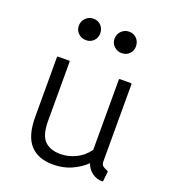

<svg xmlns="http://www.w3.org/2000/svg" viewBox="-129 -854 782 884"><g transform="rotate(20 262.5 -412.5)"><path d="M475 -74Q475 -70 470 -70Q444 -70 422 -85.5Q400 -101 390 -129Q361 -101 321 -83Q281 -65 231 -65Q157 -65 118.5 -108Q80 -151 80 -244V-535Q80 -540 85 -540H137Q142 -540 142 -535V-246Q142 -176 169.5 -149Q197 -122 247 -122Q285 -122 321.5 -139.5Q358 -157 383 -192V-535Q383 -540 388 -540H440Q445 -540 445 -535V-159Q445 -142 454 -135.5Q463 -129 476 -124Q480 -123 480 -118ZM178 -655Q156 -655 140.5 -670Q125 -685 125 -706Q125 -729 140.5 -744.5Q156 -760 178 -760Q201 -760 215.5 -744.5Q230 -729 230 -706Q230 -685 215.5 -670Q201 -655 178 -655ZM353 -655Q331 -655 315.5 -670Q300 -685 300 -706Q300 -729 315.5 -744.5Q331 -760 353 -760Q376 -760 390.5 -744.5Q405 -729 405 -706Q405 -685 390.5 -670Q376 -655 353 -655Z"/></g></svg>

Font: Gowun Dodum
Style: Regular
Weight: 400
Designer: Yanghee Ryu
Foundry: Yanghee Ryu
Version: Version 2.000